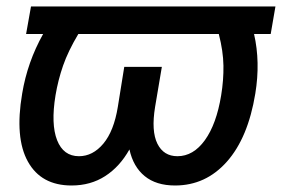

<svg xmlns="http://www.w3.org/2000/svg" viewBox="-20 -566 875 596"><path d="M835 -545.9 820.3 -460.4H768.6Q788.6 -373.5 772.5 -275.4Q750 -138.2 684.3 -64.2Q618.7 9.8 523.4 9.8Q464.8 9.8 429.2 -19.3Q393.6 -48.3 381.8 -102.1Q351.6 -48.3 306.4 -19.3Q261.2 9.8 202.1 9.8Q107.9 9.8 66.7 -64.2Q25.4 -138.2 48.8 -275.4Q64.9 -373 113.8 -460.4H61L76.2 -545.9ZM223.1 -460.4Q191.4 -407.2 175.8 -362.3Q160.2 -317.4 152.3 -270Q137.7 -180.7 157.2 -130.9Q176.8 -81.1 225.1 -81.1Q268.1 -81.1 300.8 -120.1Q333.5 -159.2 345.7 -233.9L365.7 -358.4H482.4L461.4 -233.9Q449.2 -159.2 468.5 -120.1Q487.8 -81.1 530.8 -81.1Q580.1 -81.1 616 -130.9Q651.9 -180.7 666.5 -270Q674.3 -317.4 673.6 -362.3Q672.9 -407.2 659.2 -460.4Z"/></svg>

Font: Inter Display Medium
Style: Italic
Weight: 500
Italic angle: -9.39999°
Designer: Rasmus Andersson
Foundry: rsms
Version: Version 4.000;git-a52131595